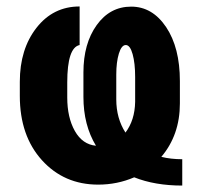

<svg xmlns="http://www.w3.org/2000/svg" viewBox="-20 -558 612 591"><path d="M337.9 -252Q337.9 -193.8 366.2 -149.9Q395 -188 396 -244.6V-321.3Q396 -363.3 388.2 -391.4Q380.4 -419.4 367.2 -419.4Q354 -419.4 345.9 -393.1Q337.9 -366.7 337.9 -328.6ZM541 13.2Q457 13.2 393.1 -12.2Q340.8 10.3 282.2 10.3Q177.2 10.3 109.1 -64.9Q41 -140.1 41 -262.7V-306.2Q41 -406.7 92.3 -472.4Q143.6 -538.1 225.1 -538.1V-419.4Q187 -411.6 187 -304.2V-257.8Q187 -196.3 210.4 -154.8Q233.9 -113.3 275.4 -109.4Q236.8 -172.9 236.8 -259.8V-335Q236.8 -423.8 277.6 -480.7Q318.4 -537.6 383.8 -537.6Q449.2 -537.6 491.5 -474.4Q533.7 -411.1 533.7 -308.6V-239.7Q533.7 -142.6 476.6 -75.2Q505.9 -67.9 541 -67.9Z"/></svg>

Font: RobotoCondensed-Bold
Style: Bold
Weight: 700
Designer: Google
Version: Version 2.001240; 2014